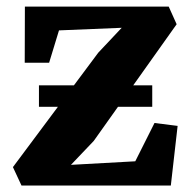

<svg xmlns="http://www.w3.org/2000/svg" viewBox="-20 -574 590 594"><path d="M356.5 -488 162.5 -480 132 -380H56.5L57 -553.5H502L526.5 -499L270 -138L199.5 -64L398.5 -75L458 -193.5L529.5 -184.5L508.5 0H46.5L20 -57L284 -411ZM100.5 -310H451V-243.5H100.5Z"/></svg>

Font: Merriweather 24pt ExtraBold
Style: Regular
Weight: 800
Version: Version 2.100